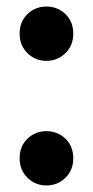

<svg xmlns="http://www.w3.org/2000/svg" viewBox="-20 -560 284 587"><path d="M122 -374Q88 -374 64 -397.5Q40 -421 40 -457Q40 -494 64 -517Q88 -540 122 -540Q156 -540 180 -517Q204 -494 204 -457Q204 -421 180 -397.5Q156 -374 122 -374ZM122 7Q88 7 64 -16.5Q40 -40 40 -76Q40 -113 64 -136Q88 -159 122 -159Q156 -159 180 -136Q204 -113 204 -76Q204 -40 180 -16.5Q156 7 122 7Z"/></svg>

Font: Montserrat SemiBold
Style: Regular
Weight: 600
Designer: Julieta Ulanovsky
Foundry: Julieta Ulanovsky
Version: Version 9.000; ttfautohint (v1.8.4.7-5d5b)